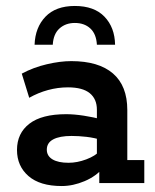

<svg xmlns="http://www.w3.org/2000/svg" viewBox="-20 -614 520 644"><path d="M187 10Q114 10 75.5 -23.5Q37 -57 37 -111Q37 -167 78.5 -199Q120 -231 202 -231Q228 -231 261 -226Q294 -221 322 -213L305 -202V-246Q305 -282 281 -301.5Q257 -321 208 -321Q174 -321 141 -312Q108 -303 78 -286L53 -367Q92 -388 137 -398.5Q182 -409 219 -409Q311 -409 359 -367.5Q407 -326 407 -245V-77H464V0H313V-65L328 -53Q303 -23 264 -6.5Q225 10 187 10ZM210 -68Q239 -68 269.5 -79.5Q300 -91 315 -108L305 -78V-172L322 -144Q296 -152 270 -155Q244 -158 220 -158Q180 -158 158.5 -146.5Q137 -135 137 -112Q137 -91 156 -79.5Q175 -68 210 -68ZM96 -464Q98 -522 132.5 -558Q167 -594 231 -594Q296 -594 330.5 -558Q365 -522 366 -464H305Q303 -500 283 -518.5Q263 -537 231 -537Q200 -537 179.5 -518.5Q159 -500 157 -464Z"/></svg>

Font: Rokkitt SemiBold SemiBold
Style: Regular
Weight: 600
Version: Version 3.103